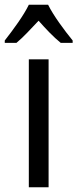

<svg xmlns="http://www.w3.org/2000/svg" viewBox="-50 -786 325 806"><path d="M152 -766H71C50 -722 6 -662 -30 -616V-606H19C47 -629 79 -664 112 -699C143 -664 174 -631 205 -606H255V-616C220 -659 174 -721 152 -766ZM154 0V-537H71V0Z"/></svg>

Font: Noto Sans Lao Looped Condensed
Style: Regular
Weight: 400
Width: 3
Designer: Mark Frömberg, Ben Mitchell
Foundry: The Fontpad Ltd
Version: Version 1.003